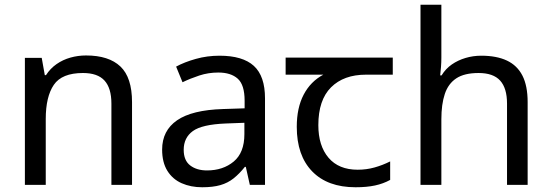

<svg xmlns="http://www.w3.org/2000/svg" viewBox="-20 -780 2327 810"><path d="M343 -546Q439 -546 488 -499.5Q537 -453 537 -349V0H450V-343Q450 -408 421 -440Q392 -472 330 -472Q241 -472 207 -422Q173 -372 173 -278V0H85V-536H156L169 -463H174Q192 -491 218.5 -509.5Q245 -528 277 -537Q309 -546 343 -546Z M906 -545Q1004 -545 1051 -502Q1098 -459 1098 -365V0H1034L1017 -76H1013Q990 -47 965.5 -27.5Q941 -8 909.5 1Q878 10 833 10Q785 10 746.5 -7Q708 -24 686 -59.5Q664 -95 664 -149Q664 -229 727 -272.5Q790 -316 921 -320L1012 -323V-355Q1012 -422 983 -448Q954 -474 901 -474Q859 -474 821 -461.5Q783 -449 750 -433L723 -499Q758 -518 806 -531.5Q854 -545 906 -545ZM932 -259Q832 -255 793.5 -227Q755 -199 755 -148Q755 -103 782.5 -82Q810 -61 853 -61Q921 -61 966 -98.5Q1011 -136 1011 -214V-262Z M1480 10Q1362 10 1297 -57Q1232 -124 1232 -245Q1232 -325 1261 -380.5Q1290 -436 1344 -465H1185V-537H1637V-465H1524Q1430 -465 1376.5 -411.5Q1323 -358 1323 -252Q1323 -165 1366 -114.5Q1409 -64 1489 -64Q1526 -64 1560 -73.5Q1594 -83 1626 -99V-21Q1597 -5 1562 2.5Q1527 10 1480 10Z M1842 -537Q1842 -518 1840.5 -498Q1839 -478 1837 -462H1843Q1860 -490 1886 -508Q1912 -526 1944 -535.5Q1976 -545 2010 -545Q2075 -545 2118.5 -524.5Q2162 -504 2184 -461Q2206 -418 2206 -349V0H2119V-343Q2119 -408 2090 -440Q2061 -472 1999 -472Q1939 -472 1905 -449.5Q1871 -427 1856.5 -383.5Q1842 -340 1842 -277V0H1754V-760H1842Z"/></svg>

Font: lguzrati25
Style: Book
Weight: 400
Designer: Jelle Bosma - Monotype Design Team, Universal Thirst
Foundry: Monotype Imaging Inc.
Version: Version 2.106